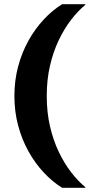

<svg xmlns="http://www.w3.org/2000/svg" viewBox="-20 -770 439 920"><path d="M204 -310Q204 -388 219.5 -455Q235 -522 261.5 -577.5Q288 -633 321 -675.5Q354 -718 389 -747V-750H278Q231 -721 189.5 -676.5Q148 -632 116.5 -575.5Q85 -519 67 -452Q49 -385 49 -310Q49 -235 67 -168Q85 -101 116.5 -44.5Q148 12 189.5 56.5Q231 101 278 130H389V127Q354 98 321 55.5Q288 13 261.5 -42.5Q235 -98 219.5 -165Q204 -232 204 -310Z"/></svg>

Font: Roboto Serif 20pt
Style: Bold
Weight: 700
Version: Version 1.008